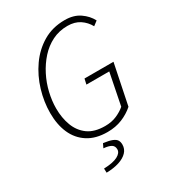

<svg xmlns="http://www.w3.org/2000/svg" viewBox="-210 -783 994 1107"><g transform="rotate(-30 287.5 -229.5)"><path d="M291 12Q213 12 161 -21.5Q109 -55 83.5 -113Q58 -171 58 -248Q58 -322 80.5 -397Q103 -472 146.5 -534Q190 -596 253 -633.5Q316 -671 398 -671Q457 -671 497 -643.5Q537 -616 557 -577L528 -555Q509 -590 476 -612Q443 -634 395 -634Q339 -634 293 -611Q247 -588 211.5 -548.5Q176 -509 151 -460Q126 -411 113.5 -357.5Q101 -304 101 -254Q101 -191 120.5 -139Q140 -87 182.5 -56Q225 -25 296 -25Q340 -25 374 -40Q408 -55 431 -75L473 -286H321L329 -322H522L467 -54Q433 -24 389 -6Q345 12 291 12ZM168 212 167 184Q228 182 258.5 166Q289 150 289 126Q289 104 272.5 94Q256 84 222 81L235 54Q273 59 293 67Q313 75 320.5 87Q328 99 328 117Q328 146 308 167Q288 188 252 199.5Q216 211 168 212Z"/></g></svg>

Font: Source Sans 3 ExtraLight Light
Style: Italic
Weight: 300
Italic angle: -11°
Version: Version 3.052;hotconv 1.1.0;makeotfexe 2.6.0